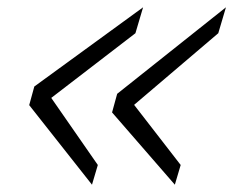

<svg xmlns="http://www.w3.org/2000/svg" viewBox="-20 -491 654 526"><path d="M109 -214 74 -207V-254L372 -471L351 -400ZM114 -232 248 -39 232 15 60 -203 74 -254ZM336 -194 301 -187V-234L599 -471L578 -400ZM341 -212 475 -39 459 15 287 -183 301 -234Z"/></svg>

Font: Intel One Mono Light
Style: Italic
Weight: 300
Italic angle: -16°
Monospace: yes
Designer: Fred Shallcrass
Foundry: Frere-Jones Type LLC
Version: Version 1.004